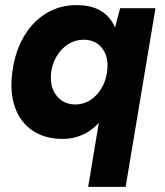

<svg xmlns="http://www.w3.org/2000/svg" viewBox="-20 -532 645 752"><path d="M426.3 -407 450.4 -500H589L472 200H325.3ZM28 -247.3Q37.4 -324.8 71.2 -384.8Q104.9 -444.8 158.6 -478.4Q212.3 -512 280.2 -512Q380.6 -512 421.5 -442.3Q462.4 -372.6 446.5 -253.8Q437.1 -169.4 406.8 -109.6Q376.6 -49.7 329.9 -18.9Q283.3 12 225.5 12Q156.1 12 107.9 -20.3Q59.7 -52.6 38.8 -111.3Q17.9 -169.9 28 -247.3ZM400.3 -259.7Q405.3 -310.9 379.6 -343.6Q353.8 -376.4 308.3 -376.4Q273.9 -376.4 245.8 -358Q217.7 -339.7 200.1 -308.6Q182.6 -277.4 179.7 -241.2Q175.4 -189.9 202.3 -156.4Q229.1 -122.9 274.6 -122.9Q308.4 -122.9 336.1 -141.5Q363.7 -160.2 380.6 -191.8Q397.4 -223.4 400.3 -259.7Z"/></svg>

Font: Oak Sans Light Italic
Style: Regular
Weight: 400
Italic angle: -9.5°
Foundry: Erik Kennedy, Walven
Version: Version 1.000;Glyphs 3.1.2 (3151)